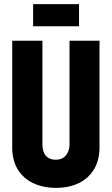

<svg xmlns="http://www.w3.org/2000/svg" viewBox="-20 -897 541 928"><path d="M362 -877H140V-770H362ZM461 -186V-700H316V-201Q316 -178 308 -161Q300 -144 285.5 -134.5Q271 -125 250 -125Q229 -125 214.5 -133.5Q200 -142 192.5 -158.5Q185 -175 185 -200V-700H39V-186Q39 -122 66 -78Q93 -34 141 -11.5Q189 11 251 11Q313 11 360 -11.5Q407 -34 434 -78Q461 -122 461 -186Z"/></svg>

Font: Advent Pro ExtraBold
Style: Regular
Weight: 800
Designer: VivaRado, Andreas Kalpakidis
Foundry: VivaRado, Andreas Kalpakidis
Version: Version 3.000